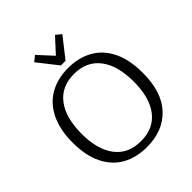

<svg xmlns="http://www.w3.org/2000/svg" viewBox="-249 -1070 1235 1235"><g transform="rotate(-45 368.5 -452.5)"><path d="M241 -887 278 -917 369 -818 460 -917 497 -887 390 -751H348ZM50 -346Q50 -464 90 -545Q130 -626 201.5 -666.5Q273 -707 369 -707Q464 -707 536 -666.5Q608 -626 647.5 -545Q687 -464 687 -346Q687 -170 601 -79Q515 12 369 12Q273 12 201.5 -27.5Q130 -67 90 -147.5Q50 -228 50 -346ZM606 -346Q606 -492 544.5 -572.5Q483 -653 368 -653Q254 -653 192.5 -572.5Q131 -492 131 -346Q131 -201 192.5 -121.5Q254 -42 368 -42Q483 -42 544.5 -121.5Q606 -201 606 -346Z"/></g></svg>

Font: Maitree
Style: Regular
Weight: 400
Designer: CadsonDemak Team
Foundry: CadsonDemak
Version: Version 1.001